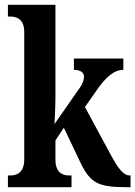

<svg xmlns="http://www.w3.org/2000/svg" viewBox="-20 -780 564 800"><path d="M13 0H278V-49H267C245 -49 211 -57 211 -115V-195L246 -248L314 -105C357 -15 390 0 512 0H524V-49H520C494 -49 472 -79 442 -134L334 -334L380 -400C421 -460 456 -489 494 -489V-536H288V-489C314 -489 330 -478 330 -461C330 -451 328 -434 306 -405L207 -263C208 -273 211 -342 211 -377V-760H13V-711H24C45 -711 81 -703 81 -648V-116C81 -57 46 -49 24 -49H13Z"/></svg>

Font: Noto Serif Bengali ExtraCondensed
Style: Regular
Weight: 400
Width: 2
Designer: Juan Bruce, Universal Thirst, Indian Type Foundry and the Monotype Design Team.
Foundry: Monotype Imaging Inc.
Version: Version 2.003